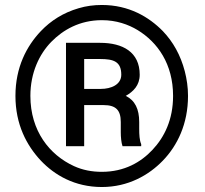

<svg xmlns="http://www.w3.org/2000/svg" viewBox="-20 -741 824 771"><path d="M42 -356C42 -241 87 -157 144 -96C199 -38 280 10 389 10C495 10 578 -38 634 -96C692 -156 735 -243 735 -356C735 -391 730 -424 722 -455C705 -520 675 -573 634 -616C578 -673 498 -721 389 -721C357 -721 326 -717 296 -708C234 -690 184 -658 144 -616C87 -556 42 -471 42 -356ZM102 -356C102 -449 138 -524 186 -573C233 -621 300 -660 389 -660C447 -660 495 -643 533 -620C613 -571 675 -484 675 -356C675 -260 640 -190 592 -139C546 -90 480 -51 389 -51C349 -51 312 -58 277 -74C179 -119 102 -215 102 -356ZM465 -251V-210C465 -191 467 -168 472 -154H547V-162C540 -178 539 -201 539 -224V-251C539 -303 522 -338 485 -356C515 -373 541 -398 541 -441C541 -532 473 -569 382 -569H245V-154H318V-319H396C445 -319 465 -299 465 -251ZM467 -441C467 -401 426 -384 385 -384H318V-504H382C436 -504 467 -494 467 -441Z"/></svg>

Font: Asimov
Style: Regular
Weight: 500
Designer: Google
Version: Version 2.000980; 2014